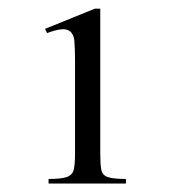

<svg xmlns="http://www.w3.org/2000/svg" viewBox="-20 -820 400 446"><path d="M92.8 -393.6V-404.3Q122.6 -404.3 135.5 -408.9Q148.4 -413.6 151.4 -426.3Q154.3 -439 154.3 -463.9V-678.7Q154.3 -704.6 152.8 -724.1Q151.4 -743.7 137.9 -750Q124.5 -756.3 89.4 -743.2L84.5 -752.9L200.2 -799.8H212.9V-463.9Q212.9 -438.5 215.3 -425.8Q217.8 -413.1 230.2 -408.7Q242.7 -404.3 272.5 -404.3V-393.6Z"/></svg>

Font: Nuosu SIL
Style: Regular
Weight: 400
Designer: Peter Constable, Alex Kotlar, Peter Martin
Foundry: SIL International
Version: Version 2.300